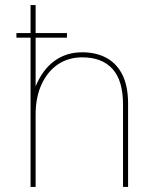

<svg xmlns="http://www.w3.org/2000/svg" viewBox="-20 -740 587 760"><path d="M45 -591V-609H245V-591ZM101 0V-720H121V-398Q148 -464 195 -498.5Q242 -533 305 -533Q361 -533 402 -510.5Q443 -488 465 -443Q487 -398 487 -330V0H467V-325Q467 -421 425.5 -467Q384 -513 305 -513Q250 -513 208.5 -484.5Q167 -456 144 -405Q121 -354 121 -286V0Z"/></svg>

Font: DM Sans 10pt Thin
Style: Regular
Weight: 250
Version: Version 4.004;gftools[0.9.30]